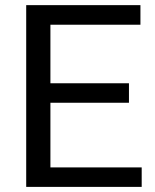

<svg xmlns="http://www.w3.org/2000/svg" viewBox="-20 -731 608 751"><path d="M534.2 -76.2V0H158.7H82.5V-710.9H177.2H529.3V-634.3H177.2V-405.3H484.4V-329.1H177.2V-76.2Z"/></svg>

Font: Heebo
Style: Regular
Weight: 400
Designer: Oded Ezer
Foundry: Meir Sadan
Version: Version 2.001; ttfautohint (v1.5.14-ce02) -l 8 -r 50 -G 200 